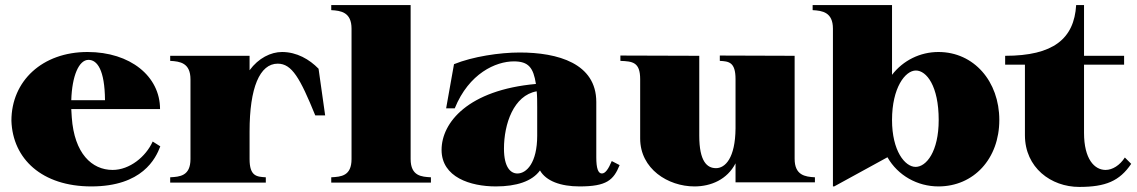

<svg xmlns="http://www.w3.org/2000/svg" viewBox="-20 -720 4483 757"><path d="M340 15C541 15 594 -95 612 -143L582 -162C555 -102 491 -50 424 -50C342 -50 273 -115 263 -257L261 -290H611C611 -419 494 -515 325 -515C147 -515 25 -401 25 -244C30 -93 146 15 340 15ZM261 -325C264 -421 291 -484 329 -484C363 -484 393 -445 394 -325Z M964 -93V-202C964 -374 1004 -469 1075 -469C1131 -469 1163 -412 1223 -265H1262L1236 -449C1200 -486 1150 -515 1092 -515C1048 -515 999 -491 964 -443V-500H651V-480C690 -478 731 -472 731 -407V-93C731 -26 689 -23 651 -21V0H1028V-21C992 -23 964 -25 964 -93Z M1286 -21V0H1679V-21C1643 -23 1599 -25 1599 -93V-700H1286V-680C1324 -678 1366 -672 1366 -607V-93C1366 -26 1325 -23 1286 -21Z M1935 15C2016 15 2078 -5 2109 -48C2133 -6 2191 15 2265 15C2372 15 2399 -10 2423 -69L2392 -85C2379 -54 2367 -36 2353 -36C2338 -36 2331 -57 2331 -100V-318C2331 -470 2180 -513 2029 -513C1950 -513 1844 -497 1770 -467L1739 -293H1773C1829 -431 1935 -478 2006 -478C2064 -478 2083 -453 2093 -389C1826 -365 1721 -237 1721 -129C1721 -21 1835 15 1935 15ZM2020 -36C1994 -36 1967 -59 1967 -134C1967 -231 2005 -344 2096 -360C2098 -341 2098 -320 2098 -296V-185C2098 -78 2056 -36 2020 -36Z M2718 15C2783 15 2847 -12 2880 -76V-1H3193V-21C3154 -23 3113 -29 3113 -94V-500L2818 -501V-480C2853 -478 2880 -476 2880 -408V-214C2879 -96 2839 -57 2803 -57C2768 -57 2737 -83 2737 -185V-500L2426 -501V-480C2473 -478 2504 -476 2504 -408V-174C2504 -54 2614 15 2718 15Z M3264 -607V15H3269L3479 -100C3520 -28 3597 15 3680 15C3819 15 3920 -94 3920 -247C3920 -399 3820 -515 3680 -515C3608 -515 3541 -482 3497 -425V-700H3184V-680C3222 -678 3264 -672 3264 -607ZM3590 -62C3548 -62 3497 -125 3497 -247C3497 -374 3549 -442 3591 -442C3633 -442 3681 -381 3681 -247C3681 -122 3632 -62 3590 -62Z M3943 -465H4021V-187C4021 -59 4124 17 4235 17C4339 17 4394 -6 4440 -74L4415 -99C4395 -68 4366 -50 4339 -50C4295 -50 4254 -93 4254 -196V-465H4412V-500H4254V-700H4223C4215 -567 4133 -500 3943 -500Z"/></svg>

Font: Sprat Black
Style: Regular
Weight: 900
Designer: Ethan Nakache
Foundry: Collletttivo
Version: Version 2.000;Glyphs 3.2 (3217)